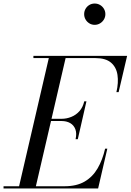

<svg xmlns="http://www.w3.org/2000/svg" viewBox="-65 -1066 739 1086"><path d="M40 0 214 -750H309L135 0ZM-45 0V-12.5H300Q368.5 -12.5 414 -39.2Q459.5 -66 487.2 -113.8Q515 -161.5 529.5 -225H542L490 0ZM362.5 -278.5Q370 -312 361.2 -335Q352.5 -358 332 -369.8Q311.5 -381.5 283 -381.5H212V-394H283Q311.5 -394 338.2 -404.8Q365 -415.5 384.5 -437.5Q404 -459.5 411.5 -493H424L375 -278.5ZM593.5 -545Q606 -598.5 599.5 -642.2Q593 -686 562.8 -711.8Q532.5 -737.5 474 -737.5H124V-750H654L606 -545ZM470.5 -925.5Q454 -925.5 440.5 -933.8Q427 -942 419 -955.8Q411 -969.5 411 -986Q411 -1002.5 419 -1016.2Q427 -1030 440.5 -1038Q454 -1046 470.5 -1046Q487 -1046 500.8 -1038Q514.5 -1030 522.8 -1016.2Q531 -1002.5 531 -986Q531 -969.5 522.8 -955.8Q514.5 -942 500.8 -933.8Q487 -925.5 470.5 -925.5Z"/></svg>

Font: Bodoni Moda 18pt
Style: Italic
Weight: 400
Italic angle: -13°
Designer: Owen Earl
Foundry: indestructible type
Version: Version 2.005